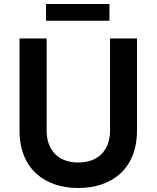

<svg xmlns="http://www.w3.org/2000/svg" viewBox="-20 -933 785 963"><path d="M529 -829V-913H211V-829ZM372 10C539 10 667 -84 667 -278V-740H532V-278C532 -188 481 -118 372 -118C264 -118 214 -188 214 -278V-740H78V-278C78 -84 207 10 372 10Z"/></svg>

Font: Be Vietnam Pro SemiBold
Style: Regular
Weight: 600
Designer: Lam Bao, Tony Le, Vietanh Nguyen
Foundry: Yellow Type Foundry
Version: Version 1.002